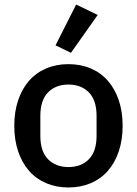

<svg xmlns="http://www.w3.org/2000/svg" viewBox="-20 -815 604 847"><path d="M282 12Q228 12 183.5 -7Q139 -26 108 -61.5Q77 -97 60 -147.5Q43 -198 43 -260Q43 -322 60 -372.5Q77 -423 108 -458.5Q139 -494 183.5 -513Q228 -532 282 -532Q336 -532 380.5 -513Q425 -494 456 -458.5Q487 -423 504 -372.5Q521 -322 521 -260Q521 -198 504 -147.5Q487 -97 456 -61.5Q425 -26 380.5 -7Q336 12 282 12ZM282 -78Q338 -78 372 -112.5Q406 -147 406 -216V-304Q406 -373 372 -407.5Q338 -442 282 -442Q226 -442 192 -407.5Q158 -373 158 -304V-216Q158 -147 192 -112.5Q226 -78 282 -78ZM293 -582 225 -615 316 -795 411 -749Z"/></svg>

Font: IBM Plex Sans Thai Looped Medium
Style: Regular
Weight: 500
Designer: Mike Abbink, Paul van der Laan, Pieter van Rosmalen, Ben Mitchell, Mark Frömberg
Foundry: Bold Monday
Version: Version 1.1